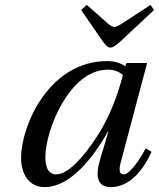

<svg xmlns="http://www.w3.org/2000/svg" viewBox="-20 -751 648 783"><path d="M311 -710 400 -581C409 -569 419 -557 430 -557C442 -557 455 -568 470 -581L608 -710L594 -731L479 -656C467 -648 454 -641 447 -641C438 -641 429 -648 419 -656L334 -731ZM66 -107C66 -47 94 12 162 12C269 12 362 -112 420 -214H422L388 -100C367 -29 378 12 432 12C508 12 564 -56 598 -132L574 -146C556 -111 512 -40 484 -40C464 -40 465 -63 474 -95L580 -494H496L491 -481C474 -493 445 -502 418 -502C180 -502 66 -239 66 -107ZM165 -110C165 -220 263 -467 420 -467C444 -467 466 -459 481 -445C463 -371 427 -272 374 -192C318 -107 257 -40 209 -40C176 -40 165 -71 165 -110Z"/></svg>

Font: Heuristica
Style: Italic
Weight: 400
Italic angle: -13°
Version: Version 1.0.1